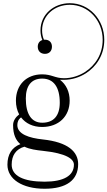

<svg xmlns="http://www.w3.org/2000/svg" viewBox="-20 -936 674 1205"><path d="M133.4 -15.4C166.6 0.9 207.9 6.3 249.4 10.7C397.6 26.4 443.9 62.1 443.9 97.6C443.9 166.9 379.4 204.2 259.7 204.2C125.5 204.2 53.3 166.9 53.3 97.6C53.3 38.2 81 -0.4 133.4 -15.4ZM244.6 -442.7C316.4 -442.7 355.1 -389.5 355.1 -291.4C355.1 -209.7 316.6 -165.8 245 -165.8C178.1 -165.8 142 -219 142 -318C142 -398.8 177.9 -442.7 244.6 -442.7ZM244.1 -469.4C145.6 -469.4 79.9 -403.2 79.9 -304.2C79.9 -271.5 87.1 -242.3 100.3 -218C78.6 -201.4 62.1 -177.9 62.1 -150.9C62.1 -91 80 -54.5 108 -31.5C54.7 -11.1 26.6 32.8 26.6 97.6C26.6 188.2 119.8 248.6 259.7 248.6C396.7 248.6 470.5 194.5 470.5 94.1C470.5 16 406.6 -44 248.6 -60.8C164.7 -69.7 88.8 -93.2 88.8 -150.9C88.8 -169.4 94.5 -186.3 112.3 -199.2C141 -161.3 187 -139.1 244.1 -139.1C348 -139.1 417.2 -205.3 417.2 -304.2C417.2 -360.4 394.9 -406 356.6 -435H382C431.9 -435.4 479.4 -450.7 518.5 -475.7C585.9 -518.9 634.4 -592 634.4 -686.4C634.4 -812.6 540.4 -915.9 418.2 -915.9C317.1 -915.9 234.1 -845.1 234.1 -745.1C234.1 -723.2 238.3 -702.9 245.8 -684.7C227.6 -679.1 217 -663.5 217 -643C217 -616.1 234.4 -598 262 -598C290 -598 306 -617 306 -643C306 -671 288 -687 262 -687C259.9 -687 257.8 -686.9 255.8 -686.7C248.3 -704.1 244.1 -723.8 244.1 -745.1C244.1 -838.9 321.7 -905.9 418.2 -905.9C534.3 -905.9 624.4 -807.8 624.4 -686.4C624.4 -595.7 578 -525.8 513.1 -484.1C475.6 -460.1 429.9 -445.3 382 -445C352.9 -445 333.5 -451.5 313 -457.8C294 -463.7 273.9 -469.4 244.1 -469.4Z"/></svg>

Font: FoglihtenNo04
Style: Regular
Weight: 500
Designer: gluk (gluksza@wp.pl)
Foundry: gluk (gluksza@wp.pl)
Version: Version 0.70